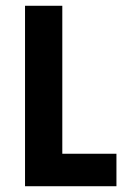

<svg xmlns="http://www.w3.org/2000/svg" viewBox="-20 -645 457 665"><path d="M66.7 0V-625H195.8V-112.5H383.3V0Z"/></svg>

Font: Afacad Flux
Style: Bold
Weight: 700
Designer: Kristian Moeller
Foundry: Dicotype
Version: Version 1.100